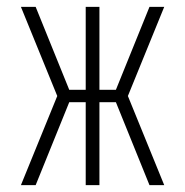

<svg xmlns="http://www.w3.org/2000/svg" viewBox="-20 -540 540 560"><path d="M459 0H416L318 -242H270V0H230V-242H182L84 0H41L147 -260L41 -520H84L182 -278H230V-520H270V-278H318L416 -520H459L353 -260Z"/></svg>

Font: Iosevka SS18 Extralight
Style: Regular
Weight: 200
Monospace: yes
Designer: Belleve Invis
Foundry: Belleve Invis
Version: Version 25.1.1; ttfautohint (v1.8.4)